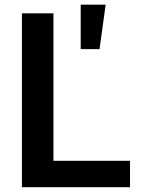

<svg xmlns="http://www.w3.org/2000/svg" viewBox="-20 -783 606 803"><path d="M71.7 0V-727.3H203.5V-110.4H523.8V0ZM317.5 -577.4V-763.5H421.9L396.3 -577.4Z"/></svg>

Font: InterMG SemiBold
Style: Regular
Weight: 600
Designer: Rasmus Andersson
Foundry: rsms
Version: Version 3.019;December 26, 2023;FontCreator 15.0.0.2955 64-b